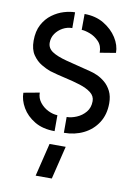

<svg xmlns="http://www.w3.org/2000/svg" viewBox="-86 -595 602 868"><g transform="rotate(10 215.5 -161.0)"><path d="M139.8 218 176.8 66H251L214 218ZM231.8 5V-67.6Q252.8 -67.6 277 -77.7Q301.2 -87.8 318.1 -108Q335 -128.2 335 -158.2Q335 -181.8 315.2 -197Q295.4 -212.2 263.5 -222.2Q231.6 -232.2 194.1 -240.5Q156.6 -248.8 121.8 -259.2Q104 -265.6 81.3 -278.9Q58.6 -292.2 41.7 -316.8Q24.8 -341.4 24.8 -381.4Q24.8 -425.4 41.2 -455.8Q57.6 -486.2 83.2 -504.9Q108.8 -523.6 136.6 -531.9Q164.4 -540.2 187.2 -540.2V-467.8Q164.2 -467.8 143.8 -456.6Q123.4 -445.4 110.7 -426.9Q98 -408.4 98 -385.4Q98 -360.2 120.6 -345Q143.2 -329.8 188 -318.1Q232.8 -306.4 299 -290Q314.2 -286.6 333.1 -278.3Q352 -270 369.8 -255Q387.6 -240 399.1 -217.1Q410.6 -194.2 410.6 -161.8Q410.6 -110.2 386.6 -72.7Q362.6 -35.2 322 -15.1Q281.4 5 231.8 5ZM189.2 5Q134.8 5 97.1 -17.5Q59.4 -40 39.7 -74Q20 -108 20 -141.6L93 -155Q93 -129.8 108.4 -110.2Q123.8 -90.6 146.1 -79.6Q168.4 -68.6 189.2 -68.2ZM328.6 -379.6Q328.6 -411.8 310.1 -430.9Q291.6 -450 268.3 -458.6Q245 -467.2 230.4 -467.2L230.8 -540.2Q281.8 -540.2 319.9 -517.4Q358 -494.6 379.6 -460.7Q401.2 -426.8 401.2 -391.6Z"/></g></svg>

Font: Stick No Bills ExtraLight
Style: Regular
Weight: 200
Designer: Kosala Senevirathne, Siva Puranthara, Lasantha Premarathna, Tharique Azeez
Foundry: mooniak
Version: Version 2.000